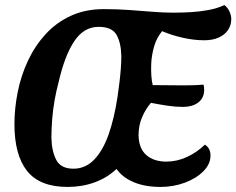

<svg xmlns="http://www.w3.org/2000/svg" viewBox="-20 -716 933 758"><path d="M247 22Q137 22 87 -41Q37 -104 37 -226Q37 -288 50 -353Q63 -418 90.5 -476.5Q118 -535 160 -581Q202 -627 259.5 -653.5Q317 -680 390 -680Q442 -680 490.5 -676.5Q539 -673 582.5 -669.5Q626 -666 663 -666Q697 -666 733 -668Q769 -670 803.5 -676.5Q838 -683 866 -696Q879 -686 886 -670.5Q893 -655 893 -641Q893 -617 880.5 -598Q868 -579 844 -568Q820 -557 786 -557Q746 -557 701.5 -567Q657 -577 620 -593Q597 -565 587.5 -529.5Q578 -494 577 -463Q576 -439 577.5 -417Q579 -395 583 -380L702 -379Q718 -379 741 -379.5Q764 -380 783 -382Q785 -377 785.5 -371.5Q786 -366 786 -361Q786 -330 763.5 -312Q741 -294 701 -294Q673 -294 642.5 -298.5Q612 -303 576 -310Q555 -286 541 -253.5Q527 -221 527 -182Q528 -130 557.5 -104Q587 -78 637 -78Q678 -78 717.5 -96Q757 -114 789 -145Q811 -131 811 -102Q811 -68 782.5 -39.5Q754 -11 709 5.5Q664 22 614 22Q553 22 508.5 3.5Q464 -15 440 -49Q403 -14 353.5 4Q304 22 247 22ZM270 -50Q317 -50 351.5 -85.5Q386 -121 408.5 -184.5Q431 -248 444 -334Q448 -362 451.5 -390Q455 -418 457 -445Q459 -472 459 -494Q458 -547 440 -578.5Q422 -610 369 -610Q311 -610 273 -553Q235 -496 211 -390Q202 -357 195.5 -320Q189 -283 186 -245Q183 -207 183 -172Q184 -120 202 -85Q220 -50 270 -50Z"/></svg>

Font: Sansita Swashed Light Medium
Style: Regular
Weight: 500
Version: Version 1.003